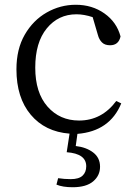

<svg xmlns="http://www.w3.org/2000/svg" viewBox="-20 -548 569 806"><path d="M468 -124 489 -114Q441 3 305 14L298 65Q342 70 371 92Q400 114 400 152Q400 189 371 213.5Q342 238 285 238Q243 238 217 227L224 200Q250 204 277 204Q311 204 326.5 189.5Q342 175 342 150Q342 97 260 91L272 13Q169 5 109 -66.5Q49 -138 49 -257Q49 -342 84 -402.5Q119 -463 176 -495.5Q233 -528 298 -528Q367 -528 418.5 -491.5Q470 -455 486 -395Q478 -358 442 -358Q420 -358 408 -370Q396 -382 391 -401L369 -476Q333 -488 301 -488Q225 -488 176.5 -429Q128 -370 128 -264Q128 -159 179.5 -100.5Q231 -42 312 -42Q407 -42 468 -124Z"/></svg>

Font: Han-Nom Khai
Style: Regular
Weight: 400
Version: Version 1.200;June 22, 2023;FontCreator 14.0.0.2814 64-bit